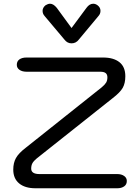

<svg xmlns="http://www.w3.org/2000/svg" viewBox="-20 -1008 750 1028"><path d="M51 -100Q51 -136 65.5 -162Q80 -188 118 -217L524 -540Q541 -554 548 -565.5Q555 -577 555 -594Q555 -609 546 -616.5Q537 -624 516 -624H122Q99 -624 84.5 -634Q70 -644 70 -661Q70 -680 84 -690Q98 -700 122 -700H532Q588 -700 619.5 -675Q651 -650 651 -600Q651 -562 637 -537.5Q623 -513 584 -483L177 -160Q160 -146 153.5 -134Q147 -122 147 -105Q147 -76 192 -76H608Q630 -76 644.5 -66Q659 -56 659 -39Q659 -20 644.5 -10Q630 0 608 0H170Q114 0 82.5 -26Q51 -52 51 -100ZM325 -796 219 -922Q208 -934 208 -950Q208 -967 224 -980Q237 -988 248 -988Q266 -988 284 -966L363 -858L443 -966Q459 -988 479 -988Q491 -988 502 -980Q518 -968 518 -950Q518 -934 507 -922L402 -796Q387 -776 363 -776Q340 -776 325 -796Z"/></svg>

Font: Kodchasan Medium
Style: Regular
Weight: 500
Designer: Katatrad Aksorn Co.,Ltd.
Foundry: Cadson Demak Co.,Ltd.
Version: Version 1.000; ttfautohint (v1.6)